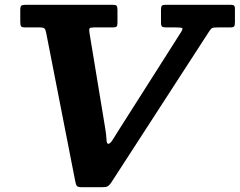

<svg xmlns="http://www.w3.org/2000/svg" viewBox="-20 -770 1005 805"><path d="M296 -7.5Q298.5 6.5 303.5 10.8Q308.5 15 326 15H407Q425 15 432 10.8Q439 6.5 446 -4L858 -640Q864.5 -650 869.8 -652.5Q875 -655 892.5 -655H943.5Q958 -655 961.5 -659.2Q965 -663.5 965 -678.5V-731.5Q965 -744 960.8 -747Q956.5 -750 945 -750H676.5Q662.5 -750 658.8 -746.2Q655 -742.5 655 -728.5V-676Q655 -662.5 659.2 -658.8Q663.5 -655 677.5 -655H718.5Q741 -655 744.2 -652Q747.5 -649 738.5 -634.5L481 -229.5Q465 -204 453.5 -185.5Q442 -167 434 -167Q427 -167 426.5 -185.5Q426 -204 420 -239L355 -633Q353 -647 355.5 -651Q358 -655 373.5 -655H452Q465 -655 468.8 -658.5Q472.5 -662 472.5 -674.5V-728Q472.5 -742 468.8 -746Q465 -750 451.5 -750H91Q76 -750 70.5 -747Q65 -744 65 -728.5V-679.5Q65 -664.5 68.2 -659.8Q71.5 -655 86.5 -655H145.5Q162 -655 166.5 -650.5Q171 -646 173.5 -633Z"/></svg>

Font: Besley
Style: Bold Italic
Weight: 700
Italic angle: -13°
Designer: Owen Earl
Foundry: indestructible type*
Version: Version 2.001